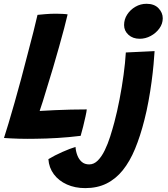

<svg xmlns="http://www.w3.org/2000/svg" viewBox="-26 -720 864 988"><path d="M-5.5 -10Q3.5 -37.5 17.8 -85Q32 -132.5 49 -192Q66 -251.5 83 -315Q99.5 -378.5 116 -441Q132.5 -503.5 146 -556.5Q159.5 -609.5 167 -643.5Q180 -645 207 -647.2Q234 -649.5 262.5 -649.5Q277 -649.5 296.2 -648.5Q315.5 -647.5 322 -646Q315.5 -617 304 -573.8Q292.5 -530.5 277.8 -478.2Q263 -426 246.5 -369.5Q230 -313 212.5 -258Q203 -226 194.2 -198Q185.5 -170 178 -149Q216.5 -151.5 257 -153.2Q297.5 -155 339 -156Q380.5 -157 420.5 -157Q419.5 -145.5 414 -120.8Q408.5 -96 401.8 -68.5Q395 -41 389 -21Q328.5 -13.5 269.5 -10Q210.5 -6.5 158.5 -6Q114 -5 71.5 -6.2Q29 -7.5 -5.5 -10ZM717 -102.5Q696 -19.5 669 45.8Q642 111 605.8 156Q569.5 201 522 224.5Q474.5 248 412.5 248Q360 248 318.2 229.2Q276.5 210.5 251.2 176.8Q226 143 223 99Q255 79.5 294.8 62Q334.5 44.5 362.5 36Q364 58 371.8 78.8Q379.5 99.5 394.5 112.8Q409.5 126 433 126Q457.5 126 477.5 105.8Q497.5 85.5 513.2 53Q529 20.5 541 -17.5Q553 -55.5 562.5 -91Q577 -145.5 589.2 -209Q601.5 -272.5 610 -335.2Q618.5 -398 621.5 -450L769.5 -457Q768 -430 764.2 -388.8Q760.5 -347.5 754 -299Q747.5 -250.5 738.2 -199.8Q729 -149 717 -102.5ZM728 -700.5Q768 -700.5 789.8 -677.5Q811.5 -654.5 811.5 -626Q811.5 -597.5 794 -573.5Q776.5 -549.5 749.5 -535Q722.5 -520.5 693 -520.5Q657.5 -520.5 635 -541Q612.5 -561.5 612.5 -591Q612.5 -620.5 628.5 -645.2Q644.5 -670 670.8 -685.2Q697 -700.5 728 -700.5Z"/></svg>

Font: Grandstander Thin SemiBold
Style: Italic
Weight: 600
Italic angle: -15°
Version: Version 1.200